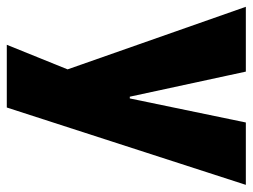

<svg xmlns="http://www.w3.org/2000/svg" viewBox="-122 -438 726 551"><g transform="rotate(90 240.5 -163.0)"><path d="M94 180 183 -40V58L-15 -506H171L243 -173H248L317 -506H496L274 180Z"/></g></svg>

Font: Nunito Sans 7pt Condensed Black
Style: Regular
Weight: 900
Width: 3
Designer: Vernon Adams
Foundry: Vernon Adams
Version: Version 3.101;gftools[0.9.27]